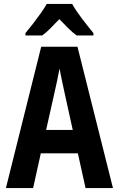

<svg xmlns="http://www.w3.org/2000/svg" viewBox="-20 -954 603 974"><path d="M10 0 189 -717H373L553 0H414L375 -176H187L148 0ZM254 -473 214 -295H349L310 -472Q303 -504 295.5 -539Q288 -574 282 -606Q276 -574 268.5 -538.5Q261 -503 254 -473ZM109 -786Q126 -806 146.5 -832.5Q167 -859 186.5 -886.5Q206 -914 217 -934H346Q365 -900 395.5 -860Q426 -820 454 -786V-774H369Q348 -789 326.5 -810.5Q305 -832 281 -857Q257 -832 235.5 -810Q214 -788 194 -774H109Z"/></svg>

Font: Noto Sans Mono SemiCondensed
Style: Bold
Weight: 700
Width: 4
Designer: Monotype Design Team
Foundry: Monotype Imaging Inc.
Version: Version 2.014